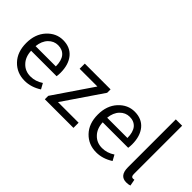

<svg xmlns="http://www.w3.org/2000/svg" viewBox="-41 -1334 1904 1904"><g transform="rotate(45 911.5 -382.0)"><path d="M303.7 12.7Q194.3 12.7 122.1 -62.5Q49.8 -137.7 49.8 -264.6Q49.8 -388.7 121.1 -466.8Q192.4 -543.9 289.1 -543.9Q388.7 -543.9 444.3 -477.5Q500 -410.2 500 -294.9Q500 -269.5 496.1 -244.1H138.7Q142.6 -159.2 191.4 -109.4Q239.3 -58.6 314.5 -58.6Q384.8 -58.6 447.3 -100.6L479.5 -42Q394.5 12.7 303.7 12.7ZM421.9 -307.6Q421.9 -387.7 387.7 -430.7Q352.5 -472.7 290 -472.7Q231.4 -472.7 188.5 -428.7Q145.5 -383.8 137.7 -307.6Z M854.5 -458H605.5V-530.3H966.8V-482.4L687.5 -72.3H976.6V0H575.2V-47.9Z M1307.6 12.7Q1198.2 12.7 1126 -62.5Q1053.7 -137.7 1053.7 -264.6Q1053.7 -388.7 1125 -466.8Q1196.3 -543.9 1293 -543.9Q1392.6 -543.9 1448.2 -477.5Q1503.9 -410.2 1503.9 -294.9Q1503.9 -269.5 1500 -244.1H1142.6Q1146.5 -159.2 1195.3 -109.4Q1243.2 -58.6 1318.4 -58.6Q1388.7 -58.6 1451.2 -100.6L1483.4 -42Q1398.4 12.7 1307.6 12.7ZM1425.8 -307.6Q1425.8 -387.7 1391.6 -430.7Q1356.4 -472.7 1293.9 -472.7Q1235.4 -472.7 1192.4 -428.7Q1149.4 -383.8 1141.6 -307.6Z M1728.5 12.7Q1634.8 12.7 1634.8 -105.5V-777.3H1723.6V-99.6Q1723.6 -61.5 1749 -61.5Q1757.8 -61.5 1767.6 -63.5L1780.3 4.9Q1759.8 12.7 1728.5 12.7Z"/></g></svg>

Font: Noto Traditional Nushu
Style: Regular
Weight: 400
Designer: LIU Zhao
Foundry: Z&Z Studio
Version: Version 1.001; ttfautohint (v1.8.3) -l 8 -r 50 -G 200 -x 14 